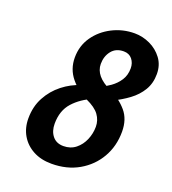

<svg xmlns="http://www.w3.org/2000/svg" viewBox="-143 -891 907 1011"><g transform="rotate(20 310.5 -385.5)"><path d="M265.6 -430.2 352.1 -384.3Q287.1 -357.4 245.8 -311.5Q204.6 -265.6 204.6 -191.9Q204.6 -150.4 226.3 -123.5Q248 -96.7 287.6 -96.7Q327.6 -96.7 356 -119.4Q384.3 -142.1 399.2 -177.5Q414.1 -212.9 414.1 -250.5Q414.1 -286.6 392.8 -316.2Q371.6 -345.7 318.8 -369.6Q264.2 -394.5 224.6 -442.9Q185.1 -491.2 185.1 -555.7Q185.1 -621.6 220.7 -672.9Q256.3 -724.1 314.5 -753.7Q372.6 -783.2 439 -783.2Q483.4 -783.2 525.1 -763.7Q566.9 -744.1 594 -707.8Q621.1 -671.4 621.1 -621.1Q621.1 -569.3 597.4 -530Q573.7 -490.7 534.4 -461.7Q495.1 -432.6 448.7 -410.6L356.9 -452.6Q387.7 -466.8 416.3 -487.1Q444.8 -507.3 463.1 -535.6Q481.4 -564 481.4 -602.5Q481.4 -632.3 464.4 -653.3Q447.3 -674.3 417 -674.3Q373 -674.3 349.1 -644Q325.2 -613.8 325.2 -570.8Q325.2 -536.6 348.4 -508.5Q371.6 -480.5 421.4 -457Q477.5 -430.7 515.1 -386.7Q552.7 -342.8 552.7 -272.9Q552.7 -192.4 515.6 -127.9Q478.5 -63.5 412.6 -25.6Q346.7 12.2 260.3 12.2Q201.2 12.2 157.2 -11.5Q113.3 -35.2 89.1 -76.4Q64.9 -117.7 64.9 -170.9Q64.9 -237.8 93.3 -290Q121.6 -342.3 167.5 -378.2Q213.4 -414.1 265.6 -430.2Z"/></g></svg>

Font: Andika
Style: Bold Italic
Weight: 700
Italic angle: -14°
Designer: Victor Gaultney, Annie Olsen, Julie Remington, Don Collingsworth, Eric Hays, Becca Hirsbrunner
Foundry: SIL International
Version: Version 6.101